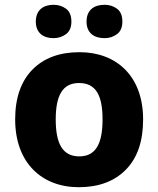

<svg xmlns="http://www.w3.org/2000/svg" viewBox="-20 -779 667 809"><path d="M130.9 -688C130.9 -639.6 163.6 -618.2 205.1 -618.2C225.6 -618.2 243.2 -624 258.3 -635.3C273.4 -646.5 280.8 -664.1 280.8 -688C280.8 -712.9 273.4 -731 258.3 -742.2C243.2 -753.4 225.6 -758.8 205.1 -758.8C163.6 -758.8 130.9 -737.3 130.9 -688ZM344.7 -688C344.7 -639.6 376.5 -618.2 420.9 -618.2C440.9 -618.2 458 -624 473.1 -635.3C488.3 -646.5 495.6 -664.1 495.6 -688C495.6 -712.9 488.3 -731 473.1 -742.2C458 -753.4 440.9 -758.8 420.9 -758.8C376.5 -758.8 344.7 -737.3 344.7 -688ZM583 -275.9C583 -458 471.2 -559.1 314.9 -559.1C231 -559.1 165 -534.7 116.7 -485.8C68.4 -436.5 43.9 -366.7 43.9 -275.9C43.9 -93.3 155.8 9.8 312 9.8C396 9.8 462.4 -15.1 510.7 -64.5C559.1 -113.8 583 -184.1 583 -275.9ZM214.8 -275.9C214.8 -377.4 244.1 -429.2 313 -429.2C383.8 -429.2 412.1 -377.4 412.1 -275.9C412.1 -173.8 383.8 -120.1 314 -120.1C243.7 -120.1 214.8 -173.8 214.8 -275.9Z"/></svg>

Font: Noto Reveo Sans
Style: Regular
Weight: 800
Designer: Monotype Design Team
Foundry: Monotype Imaging Inc.
Version: Version 2.007